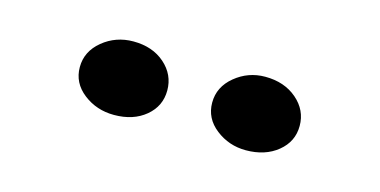

<svg xmlns="http://www.w3.org/2000/svg" viewBox="-31 -1008 630 318"><g transform="rotate(15 284.0 -849.0)"><path d="M396 -786Q367 -786 344.5 -803.5Q322 -821 322 -848Q322 -875 344.5 -893.5Q367 -912 396 -912Q429 -912 450.5 -893.5Q472 -875 472 -848Q472 -821 450.5 -803.5Q429 -786 396 -786ZM170 -786Q140 -786 117.5 -803.5Q95 -821 95 -848Q95 -875 117.5 -893.5Q140 -912 170 -912Q203 -912 224 -893.5Q245 -875 245 -848Q245 -821 224 -803.5Q203 -786 170 -786Z"/></g></svg>

Font: BioRhyme
Style: Bold
Weight: 700
Designer: Aoife Mooney
Foundry: Aoife Mooney Type
Version: Version 1.600;gftools[0.9.33]